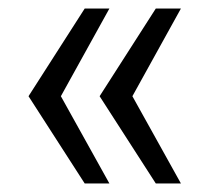

<svg xmlns="http://www.w3.org/2000/svg" viewBox="-20 -530 514 451"><path d="M47 -304 179 -99H237L123 -304L237 -510H179ZM214 -304 346 -99H405L291 -304L405 -510H346Z"/></svg>

Font: Saira UNSAM
Style: Regular
Weight: 400
Designer: Hector Gatti with collaboration of the Omnibus-Type team
Foundry: Omnibus-Type
Version: Version 0.072;PS 000.072;hotconv 1.0.88;makeotf.lib2.5.64775